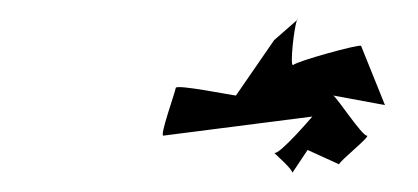

<svg xmlns="http://www.w3.org/2000/svg" viewBox="-20 -792 438 201"><path d="M151 -650 307 -670C307 -670 272 -629 267 -632C269 -630 287 -614 286 -611L302 -635L335 -620C336 -624 369 -650 364 -650C359 -650 334 -688 329 -692L383 -682L358 -744C356 -746 291 -728 287 -724C283 -721 288 -765 291 -771L267 -750L227 -692C224 -692 165 -704 164 -700C163 -694 147 -650 151 -650ZM292 -772C292 -772 291 -772 291 -771Z"/></svg>

Font: Ampere
Style: ExtIta
Weight: 400
Version: Version 1